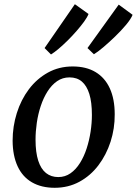

<svg xmlns="http://www.w3.org/2000/svg" viewBox="-20 -882 650 913"><path d="M325.5 -566Q390 -566 434.5 -539.2Q479 -512.5 502.2 -461.8Q525.5 -411 525.5 -338.5Q526 -271 505.8 -208.2Q485.5 -145.5 448 -96Q410.5 -46.5 357.8 -17.8Q305 11 240 11Q177 11 132 -15Q87 -41 63.8 -91.2Q40.5 -141.5 40 -212.5Q40 -281 60 -344.5Q80 -408 117.5 -457.8Q155 -507.5 207.8 -536.8Q260.5 -566 325.5 -566ZM310.5 -514Q277.5 -514 251.5 -496Q225.5 -478 206 -447.2Q186.5 -416.5 173.8 -378Q161 -339.5 155 -298Q149 -256.5 149 -218Q149 -157.5 161.8 -118Q174.5 -78.5 198.8 -59.2Q223 -40 257 -40Q289.5 -40 315.2 -58Q341 -76 360.2 -106.8Q379.5 -137.5 392 -176Q404.5 -214.5 410.8 -255.8Q417 -297 417 -335.5Q417 -396 404.8 -435.2Q392.5 -474.5 369.2 -494.2Q346 -514 310.5 -514ZM222.5 -623 192 -653.5 336 -862 401 -815.5Q395 -800 379.8 -779Q364.5 -758 344.2 -734.8Q324 -711.5 301.8 -689.5Q279.5 -667.5 258.8 -650Q238 -632.5 222.5 -623ZM426.5 -624 396 -653.5 544.5 -860 610.5 -811.5Q602.5 -791.5 579.5 -764Q556.5 -736.5 527.2 -708.2Q498 -680 470.8 -657Q443.5 -634 426.5 -624Z"/></svg>

Font: Merriweather 24pt
Style: Italic
Weight: 400
Italic angle: -7.8°
Designer: Eben Sorkin
Foundry: Eben Sorkin
Version: Version 2.101